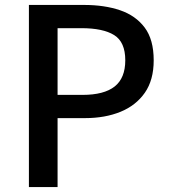

<svg xmlns="http://www.w3.org/2000/svg" viewBox="-20 -757 688 777"><path d="M97 0V-737H320Q403 -737 466 -715.5Q529 -694 565.5 -645.5Q602 -597 602 -513Q602 -433 566 -381.5Q530 -330 467.5 -304.5Q405 -279 324 -279H213V0ZM213 -373H314Q401 -373 444 -407Q487 -441 487 -513Q487 -587 442 -615Q397 -643 309 -643H213Z"/></svg>

Font: Noto Sans HK Thin Medium
Style: Regular
Weight: 500
Version: Version 2.004-H2;hotconv 1.0.118;makeotfexe 2.5.65603